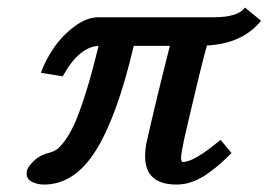

<svg xmlns="http://www.w3.org/2000/svg" viewBox="-20 -479 715 511"><path d="M548.8 -433.1Q614.3 -433.1 631.8 -459L674.8 -423.8Q625.5 -362.8 530.8 -357.9Q519.5 -321.8 470.2 -108.9Q461.9 -69.8 461.9 -59.1Q461.9 -47.9 466.8 -47.9Q497.1 -47.9 566.9 -106.9L596.2 -71.8Q580.1 -55.7 568.1 -44.9Q556.2 -34.2 535.6 -19Q515.1 -3.9 493.4 4.2Q471.7 12.2 450.2 12.2Q366.2 12.2 366.2 -63Q366.2 -85.9 372.1 -108.9Q398.4 -224.6 432.1 -356.9H335.9Q292.5 -170.9 235.6 -79.3Q178.7 12.2 97.2 12.2Q80.1 12.2 65.4 5.1Q50.8 -2 50.8 -18.1Q50.8 -19.5 51.3 -22Q51.8 -24.4 51.8 -25.9Q55.2 -36.6 71.5 -52Q87.9 -67.4 113.8 -73.2Q122.6 -75.7 130.6 -80.8Q138.7 -85.9 152.1 -103.8Q165.5 -121.6 178.5 -150.1Q191.4 -178.7 208.3 -231.9Q225.1 -285.2 242.2 -356.9Q189.9 -354 147 -275.9L88.9 -285.2Q100.1 -317.4 122.6 -350.6Q145 -383.8 178 -408.4Q210.9 -433.1 242.2 -433.1Z"/></svg>

Font: Linux Libertine G
Style: Semibold Italic
Weight: 600
Italic angle: -11.5°
Designer: Philipp H. Poll
Foundry: Philipp H. Poll
Version: Version 5.1.1